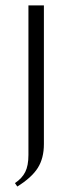

<svg xmlns="http://www.w3.org/2000/svg" viewBox="-20 -515 227 709"><path d="M142.1 17.1Q142.1 69.3 119.6 105Q97.2 140.6 43.9 173.8L35.2 161.1Q61.5 143.6 73.2 120.1Q85 96.7 85 57.1V-495.1H142.1Z"/></svg>

Font: Moniqa Narrow Heading
Style: Regular
Weight: 400
Width: 4
Designer: Rajesh Rajput
Foundry: Rajesh Rajput
Version: Version 1.000